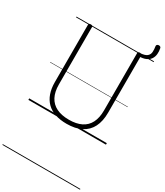

<svg xmlns="http://www.w3.org/2000/svg" viewBox="-433 -1458 1900 2216"><g transform="rotate(30 517.0 -349.5)"><path d="M519 19Q432 19 365 -3.5Q298 -26 253 -70.5Q208 -115 185 -180.5Q162 -246 162 -332V-1096Q162 -1106 168.5 -1110.5Q175 -1115 189 -1115Q204 -1115 210 -1110.5Q216 -1106 216 -1096V-330Q216 -233 250.5 -167Q285 -101 352.5 -68Q420 -35 519 -35Q617 -35 683.5 -68Q750 -101 783.5 -167Q817 -233 817 -330V-1096Q817 -1106 823.5 -1110.5Q830 -1115 844 -1115Q871 -1115 871 -1096V-332Q871 -218 831 -139.5Q791 -61 712.5 -21Q634 19 519 19ZM1020 -1277Q1028 -1239 1024.5 -1202Q1021 -1165 1002 -1136Q983 -1107 945.5 -1090Q908 -1073 848 -1073V-1112Q912 -1117 937.5 -1139Q963 -1161 965.5 -1195Q968 -1229 961 -1270Q959 -1282 966.5 -1289.5Q974 -1297 985.5 -1298.5Q997 -1300 1007.5 -1295Q1018 -1290 1020 -1277ZM0 590H1034V600H0ZM0 -20H1034V0H0ZM0 -505H1034V-500H0ZM0 -1110H1034V-1100H0Z"/></g></svg>

Font: Playwrite FR Moderne Guides
Style: Regular
Weight: 400
Designer: Veronika Burian, José Scaglione
Foundry: TypeTogether
Version: Version 1.003